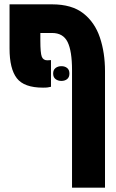

<svg xmlns="http://www.w3.org/2000/svg" viewBox="-20 -625 536 885"><path d="M178 -221Q91 -221 57.5 -264.5Q24 -308 24 -401V-605H220Q311 -605 364 -563.5Q417 -522 440.5 -452Q464 -382 464 -297V240H312V-302Q312 -390 291.5 -431.5Q271 -473 220 -473H166V-438Q166 -381 172.5 -364Q179 -347 198 -347Q209 -347 215 -348V-225Q205 -223 199.5 -222Q194 -221 178 -221ZM225 -286Q225 -303 236 -311.5Q247 -320 263 -320Q279 -320 289.5 -311.5Q300 -303 300 -286Q300 -269 289.5 -260.5Q279 -252 263 -252Q247 -252 236 -260.5Q225 -269 225 -286Z"/></svg>

Font: Noto Sans Hebrew ExtraCondensed ExtraBold
Style: Regular
Weight: 800
Width: 2
Designer: Monotype Design Team
Foundry: Monotype Imaging Inc.
Version: Version 2.004; ttfautohint (v1.8.4.7-5d5b)